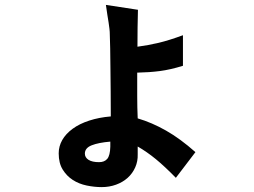

<svg xmlns="http://www.w3.org/2000/svg" viewBox="-20 -687 1040 785"><path d="M431 -108Q383 -104 355 -93Q327 -82 327 -59Q327 -43 342 -33.5Q357 -24 385 -24Q407 -24 418.5 -37.5Q430 -51 431 -87ZM699 40Q653 -7 617 -36.5Q581 -66 543 -88V-56Q544 -28 533 -3Q522 22 502 40Q482 58 454.5 68Q427 78 396 78Q366 78 334.5 71.5Q303 65 278 49Q253 33 236.5 6.5Q220 -20 220 -60Q220 -89 234.5 -114.5Q249 -140 277 -160.5Q305 -181 345 -194Q385 -207 433 -211Q433 -262 432.5 -313Q432 -364 431.5 -409.5Q431 -455 430.5 -489.5Q430 -524 429 -543Q429 -557 427.5 -569Q426 -581 424 -595Q422 -609 419 -626Q416 -643 413 -667L544 -647Q543 -609 542.5 -574.5Q542 -540 542 -496Q587 -502 629 -512Q671 -522 728 -543V-418Q676 -402 633.5 -396.5Q591 -391 541 -390Q541 -339 541 -293.5Q541 -248 543 -203Q601 -186 659 -153Q717 -120 779 -65Z"/></svg>

Font: NanumGothicCoding
Style: Bold
Weight: 700
Monospace: yes
Designer: Kwon Bruce; Nicolas Noh; Sung-woo Choi; Go-un Cha; Soo-hyun Park;
Foundry: NHN Corporation
Version: Version 2.000;PS 1;hotconv 1.0.49;makeotf.lib2.0.14853